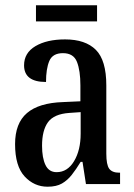

<svg xmlns="http://www.w3.org/2000/svg" viewBox="-20 -696 505 726"><path d="M160 10Q109 10 73 -29Q37 -68 37 -151Q37 -230 82 -268.5Q127 -307 218 -310L284 -313V-373Q284 -429 271 -462Q258 -495 218 -495Q179 -495 166.5 -465.5Q154 -436 154 -386Q71 -386 71 -449Q71 -496 114 -521.5Q157 -547 226 -547Q303 -547 342.5 -507.5Q382 -468 382 -373V-115Q382 -73 393 -58Q404 -43 431 -43H434V0H305L292 -84H285Q268 -56 251.5 -35Q235 -14 214 -2Q193 10 160 10ZM194 -45Q235 -45 260 -86.5Q285 -128 285 -191V-272L242 -269Q184 -265 161.5 -234Q139 -203 139 -145Q139 -99 152 -72Q165 -45 194 -45ZM116 -615V-676H347V-615Z"/></svg>

Font: Noto Serif Thai ExtraCondensed Medium
Style: Regular
Weight: 500
Width: 2
Designer: Monotype Design Team
Foundry: Monotype Imaging Inc.
Version: Version 2.002; ttfautohint (v1.8.4.7-5d5b)